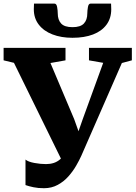

<svg xmlns="http://www.w3.org/2000/svg" viewBox="-42 -1002 734 1039"><path d="M196 16.5Q164 16.5 139 11.2Q114 6 96 -0.5V-138.5Q110 -126.5 143.8 -120.2Q177.5 -114 207 -114Q229.5 -114 248.8 -120.2Q268 -126.5 283.2 -139.8Q298.5 -153 309.5 -174.5V-99.5L33.5 -662L-22.5 -675.5V-743H312.5V-675.5L231 -661L359.5 -357L412 -210.5L354 -209.5L406 -358L516.5 -662L439.5 -675.5V-743H671.5V-675.5L617.5 -661L398 -159Q387.5 -135.5 370.2 -105.5Q353 -75.5 328.5 -47.8Q304 -20 270.8 -1.8Q237.5 16.5 196 16.5ZM252.5 -982.5Q264 -982.5 267.2 -963.5Q270.5 -944.5 270.5 -930Q270.5 -894.5 288.8 -874.8Q307 -855 350.5 -855Q393.5 -855 412 -874.8Q430.5 -894.5 430.5 -930Q430.5 -944.5 433.8 -963.5Q437 -982.5 448 -982.5H559Q559 -975 559.5 -967.5Q560 -960 560 -952Q560 -903 534.2 -868.2Q508.5 -833.5 461.5 -815.5Q414.5 -797.5 350 -797.5Q289 -797.5 241.8 -815.8Q194.5 -834 167.8 -868.8Q141 -903.5 141 -952Q141 -960 141.5 -967.5Q142 -975 142 -982.5Z"/></svg>

Font: Merriweather 24pt Black
Style: Regular
Weight: 900
Designer: Eben Sorkin
Foundry: Eben Sorkin
Version: Version 2.100